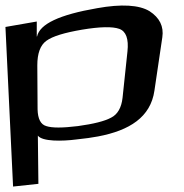

<svg xmlns="http://www.w3.org/2000/svg" viewBox="-75 -500 674 705"><path d="M206 12C237 9 263 5 285 1C401 -21 478 -70 492 -167L521 -363C527 -403 511 -435 474 -459C436 -482 371 -486 282 -470C143 -446 71 -412 61 -366H60V-421L-55 -401L-27 185L66 175L64 -2C80 20 153 19 206 12ZM375 -141C371 -105 357 -80 333 -68C309 -55 269 -45 211 -37C154 -30 116 -30 95 -37C74 -43 64 -64 63 -98L62 -260C62 -304 73 -334 95 -350C118 -367 162 -380 226 -391C292 -402 338 -403 363 -394C388 -385 398 -357 393 -311Z"/></svg>

Font: Gamestation Warped
Style: Regular
Weight: 400
Designer: Jonas Hecksher
Foundry: Jonas Hecksher, Playtypeª, e-types AS
Version: Version 1.003